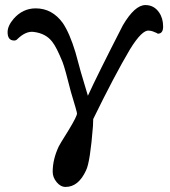

<svg xmlns="http://www.w3.org/2000/svg" viewBox="-20 -504 670 758"><path d="M603 -371 598 -374Q592 -377 583.5 -380Q575 -383 568 -383Q541 -387 493 -309Q432 -206 348 -34L347 -6Q336 135 320 168Q290 234 239 234Q219 234 203.5 215Q188 196 188 174Q188 125 212 74Q212 72 252 8Q284 -45 284 -56Q284 -62 260 -141Q237 -233 227 -259Q203 -318 187 -338Q162 -372 113 -378Q82 -382 49 -350Q44 -344 36 -344Q10 -344 10 -377Q10 -402 34 -430Q70 -471 121 -471Q186 -471 228 -413Q255 -373 278 -297Q296 -227 327 -126Q366 -211 465 -404Q512 -484 554 -484Q588 -484 608 -455Q624 -432 624 -399Q624 -371 603 -371Z"/></svg>

Font: GFS Complutum
Style: Regular
Weight: 400
Designer: George D. Matthiopoulos
Foundry: George D. Matthiopoulos
Version: Version 1.000